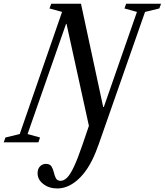

<svg xmlns="http://www.w3.org/2000/svg" viewBox="-74 -782 904 1055"><path d="M240.5 253.5Q195.5 253.5 164 229.2Q132.5 205 132.5 169.5Q132.5 146 145.8 132.2Q159 118.5 178 118.5Q200 118.5 208.8 132.5Q217.5 146.5 221.8 165Q226 183.5 233.2 197.5Q240.5 211.5 259 211.5Q276.5 211.5 294 194.8Q311.5 178 332.2 134.2Q353 90.5 380.5 9.5L414.5 -90.5L291.5 -651H289L77.5 -45.5L146 -26.5L137 0H-53.5L-44 -26.5L34.5 -45.5L267 -716.5L198 -735.5L207.5 -761.5H371L493 -194H496.5L678.5 -716.5L610 -735.5L619 -761.5H811L801.5 -735.5L723 -716.5L468.5 10.5L464 22Q424.5 135 365.5 194.2Q306.5 253.5 240.5 253.5Z"/></svg>

Font: Libre Caslon Condensed Medium Italic
Style: Regular
Weight: 500
Italic angle: -22.583°
Designer: Pablo Impallari, Rodrigo Fuenzalida, Katja Schimmel, Ertekin Erdin
Foundry: Pablo Impallari, Rodrigo Fuenzalida
Version: Version 2.000; ttfautohint (v1.8.4.7-5d5b);gftools[0.9.33]